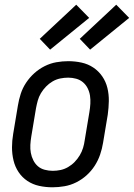

<svg xmlns="http://www.w3.org/2000/svg" viewBox="-20 -788 569 816"><path d="M203 8Q174 8 146.5 2Q119 -4 96.5 -19Q74 -34 59 -56.5Q44 -79 37.5 -106Q31 -133 31 -161.5Q31 -190 36 -219L56 -339Q60 -364 68 -389Q76 -414 91 -436.5Q106 -459 126 -477Q146 -495 170 -507Q194 -519 219.5 -523.5Q245 -528 270 -528Q299 -528 326.5 -522Q354 -516 376.5 -501Q399 -486 414.5 -463.5Q430 -441 436.5 -414Q443 -387 442.5 -358.5Q442 -330 438 -301L418 -181Q414 -156 405.5 -131Q397 -106 382.5 -83.5Q368 -61 348 -43Q328 -25 304 -13Q280 -1 254 3.5Q228 8 203 8ZM204 -62Q221 -62 237.5 -65.5Q254 -69 269.5 -78Q285 -87 297.5 -100Q310 -113 319 -128Q328 -143 333 -159.5Q338 -176 340 -192L360 -312Q363 -330 364 -347.5Q365 -365 362.5 -381.5Q360 -398 352.5 -413Q345 -428 332.5 -438.5Q320 -449 303.5 -453.5Q287 -458 270 -458Q253 -458 236 -454.5Q219 -451 203.5 -442Q188 -433 175.5 -420Q163 -407 154 -392Q145 -377 140.5 -360.5Q136 -344 133 -328L113 -208Q110 -190 109 -172.5Q108 -155 111 -138.5Q114 -122 121.5 -107Q129 -92 141 -81.5Q153 -71 170 -66.5Q187 -62 204 -62ZM363 -577 319 -623 474 -768 529 -712ZM193 -577 149 -623 304 -768 359 -712Z"/></svg>

Font: Iosevka Algr
Style: Italic
Weight: 400
Italic angle: -9°
Monospace: yes
Designer: Belleve Invis
Foundry: Belleve Invis
Version: Version 26.0.2; ttfautohint (v1.8.3)